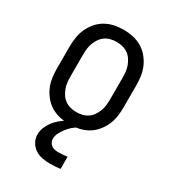

<svg xmlns="http://www.w3.org/2000/svg" viewBox="-183 -624 842 943"><g transform="rotate(30 237.5 -152.5)"><path d="M238 8Q211 8 185 2.5Q159 -3 136 -16Q113 -29 95.5 -49.5Q78 -70 67 -94Q56 -118 52 -144.5Q48 -171 48 -197V-323Q48 -349 52 -375.5Q56 -402 67 -426Q78 -450 95.5 -470.5Q113 -491 136 -504Q159 -517 185 -522.5Q211 -528 238 -528Q264 -528 290 -522.5Q316 -517 339 -504Q362 -491 379.5 -470.5Q397 -450 408 -426Q419 -402 423 -375.5Q427 -349 427 -323V-197Q427 -171 423 -144.5Q419 -118 408 -94Q397 -70 379.5 -49.5Q362 -29 339 -16Q316 -3 290 2.5Q264 8 238 8ZM238 -61Q254 -61 270.5 -65Q287 -69 301 -78.5Q315 -88 324.5 -102Q334 -116 340 -131.5Q346 -147 348 -164Q350 -181 350 -197V-323Q350 -339 348 -356Q346 -373 340 -388.5Q334 -404 324.5 -418Q315 -432 301 -441.5Q287 -451 270.5 -455Q254 -459 238 -459Q221 -459 204.5 -455Q188 -451 174 -441.5Q160 -432 150.5 -418Q141 -404 135 -388.5Q129 -373 127 -356Q125 -339 125 -323V-197Q125 -181 127 -164Q129 -147 135 -131.5Q141 -116 150.5 -102Q160 -88 174 -78.5Q188 -69 204.5 -65Q221 -61 238 -61ZM252 223Q230 223 208 219Q186 215 167.5 203Q149 191 138 171Q127 151 127 129Q127 108 135 88.5Q143 69 155 53Q167 37 183 23.5Q199 10 217 -1L229 -8H283V0Q268 8 254.5 20Q241 32 230.5 46Q220 60 211.5 76Q203 92 203 109Q203 120 208 129.5Q213 139 221 144.5Q229 150 239.5 152Q250 154 260 154Q273 154 285 153Q297 152 310 150V219Q296 221 281.5 222Q267 223 252 223Z"/></g></svg>

Font: Iosevka QP
Style: Regular
Weight: 400
Designer: Belleve Invis
Foundry: Belleve Invis
Version: Version 20.0.0; ttfautohint (v1.8.4)